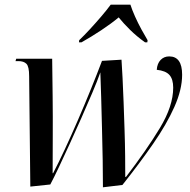

<svg xmlns="http://www.w3.org/2000/svg" viewBox="-20 -786 810 817"><path d="M418 11Q418 -38 417 -104Q416 -170 414 -240Q412 -310 410.5 -373Q409 -436 407 -478Q394 -441 372.5 -390.5Q351 -340 326.5 -284.5Q302 -229 277 -174.5Q252 -120 230.5 -74.5Q209 -29 194 -1L109 8L104 -462Q104 -503 92.5 -514.5Q81 -526 58 -526H46L49 -536H202Q203 -463 204 -376.5Q205 -290 204.5 -204.5Q204 -119 204 -49H206Q228 -91 255.5 -150Q283 -209 312 -276Q341 -343 367.5 -408.5Q394 -474 414 -527L497 -532Q499 -502 501.5 -454.5Q504 -407 506 -349.5Q508 -292 510 -233Q512 -174 512.5 -121.5Q513 -69 513 -33H516Q604 -148 660.5 -241.5Q717 -335 717 -413Q717 -449 701 -467Q685 -485 647 -489Q649 -516 663.5 -531Q678 -546 700 -546Q755 -546 755 -468Q755 -405 722 -331Q689 -257 631.5 -174Q574 -91 501 1ZM317 -615Q338 -635 362.5 -661.5Q387 -688 410.5 -715.5Q434 -743 451 -766H535Q542 -744 554.5 -716Q567 -688 582 -660.5Q597 -633 608 -615L607 -606H597Q562 -631 534 -658.5Q506 -686 485 -712Q454 -686 411 -657.5Q368 -629 327 -606H316Z"/></svg>

Font: Noto Serif Display SemiCondensed Medium
Style: Italic
Weight: 500
Width: 4
Italic angle: -12°
Designer: Monotype Design Team
Foundry: Monotype Imaging Inc.
Version: Version 2.009